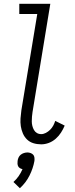

<svg xmlns="http://www.w3.org/2000/svg" viewBox="-20 -755 396 1015"><path d="M198 8Q176 8 156.5 2Q137 -4 123 -17.5Q109 -31 101 -49.5Q93 -68 90 -88Q87 -108 88.5 -129.5Q90 -151 93 -172L177 -681H82V-735H246L152 -163Q150 -150 149 -138Q148 -126 148 -113.5Q148 -101 151 -89.5Q154 -78 159.5 -68Q165 -58 175 -52Q185 -46 198 -46Q210 -46 222.5 -52.5Q235 -59 245 -69Q255 -79 261.5 -91Q268 -103 272 -116L322 -91Q314 -72 302.5 -54Q291 -36 274.5 -21.5Q258 -7 238 0.5Q218 8 198 8ZM85 240 51 207Q67 193 79 175.5Q91 158 99 139Q92 138 85.5 134Q79 130 76 124Q73 118 72.5 110.5Q72 103 73 96Q74 87 78 78Q82 69 89.5 63Q97 57 106.5 54Q116 51 125 51Q133 51 141.5 54Q150 57 155.5 63Q161 69 162 78Q163 87 162 96Q155 135 136 173Q117 211 85 240Z"/></svg>

Font: Iosevka QP Light
Style: Italic
Weight: 300
Italic angle: -9°
Designer: Belleve Invis
Foundry: Belleve Invis
Version: Version 20.0.0; ttfautohint (v1.8.4)